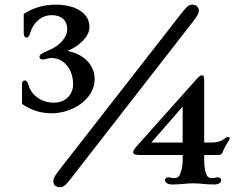

<svg xmlns="http://www.w3.org/2000/svg" viewBox="-20 -782 1047 814"><path d="M206.1 -13.7C206.1 1.5 216.3 11.7 232.9 11.7C248 11.7 257.3 4.9 277.8 -21.5L799.3 -691.9C816.9 -714.4 823.2 -727.5 823.2 -737.3C823.2 -752.4 811 -762.2 795.9 -762.2C781.2 -762.2 773.4 -756.8 744.1 -719.2L240.2 -72.8C212.9 -38.1 206.1 -27.3 206.1 -13.7ZM544.4 -135.7C544.4 -130.9 549.8 -125 569.8 -125H754.4V-102.1C754.4 -75.2 747.1 -49.3 740.7 -38.1C736.8 -30.8 728.5 -26.9 720.2 -26.9C715.3 -26.9 710.4 -27.3 706.5 -28.3C701.7 -29.3 697.8 -30.3 693.8 -30.3C684.6 -30.3 679.7 -23.9 679.7 -18.1C679.7 -8.8 689.5 0 709 0C724.6 0 739.3 -0.5 753.9 -2C769 -3.4 783.7 -4.9 798.3 -4.9C813 -4.9 828.6 -3.4 843.8 -2C858.4 -0.5 873 0 888.7 0C908.2 0 918 -8.8 918 -18.1C918 -23.9 913.1 -30.3 903.8 -30.3C899.9 -30.3 896 -29.3 891.1 -28.3C887.2 -27.3 882.3 -26.9 877.4 -26.9C869.1 -26.9 860.8 -30.8 856.9 -38.1C850.6 -49.3 845.7 -75.2 845.7 -102.1V-125H904.3C914.6 -125 919.9 -127 923.3 -136.2C929.2 -151.9 942.4 -174.8 947.8 -182.1C952.1 -188 953.6 -190.9 953.6 -193.8C953.6 -198.7 950.7 -201.2 945.8 -201.2C941.9 -201.2 939 -199.2 932.6 -194.3C916 -182.1 899.9 -177.7 875 -177.7H845.7V-439.9C845.7 -455.6 843.8 -462.9 835.9 -462.9C829.6 -462.9 822.8 -457 810.1 -442.9L559.6 -162.1C547.4 -148.4 544.4 -142.1 544.4 -135.7ZM621.6 -177.7 754.4 -330.1V-177.7ZM73.2 -341.3C113.3 -314.5 150.4 -301.8 200.7 -301.8C284.7 -301.8 381.3 -359.9 381.3 -446.8C381.3 -512.7 326.7 -555.2 266.1 -565.9C316.9 -586.9 359.4 -627.4 359.4 -667.5C359.4 -728.5 296.4 -762.2 217.8 -762.2C161.6 -762.2 116.7 -747.1 80.6 -722.7V-642.6C80.6 -627.4 86.4 -623 92.8 -623C99.6 -623 104.5 -629.4 108.4 -643.6C122.1 -689 157.7 -717.8 199.7 -717.8C240.2 -717.8 265.1 -695.3 265.1 -658.2C265.1 -624.5 234.4 -588.4 188 -569.3C156.2 -556.2 147.5 -549.3 147.5 -541.5C147.5 -534.7 151.9 -529.8 160.6 -529.8C165 -529.8 172.4 -531.2 177.7 -532.7C185.1 -534.7 191.9 -536.1 197.3 -536.1C254.4 -536.1 290 -484.4 290 -424.8C290 -384.3 261.2 -346.7 208 -346.7C159.2 -346.7 114.7 -375 101.1 -420.4C97.2 -434.6 92.3 -440.9 85.4 -440.9C79.1 -440.9 73.2 -436.5 73.2 -421.4Z"/></svg>

Font: Stoke
Style: Light
Weight: 300
Designer: Nicole Fally
Foundry: Nicole Fally
Version: Version 1.001